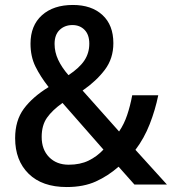

<svg xmlns="http://www.w3.org/2000/svg" viewBox="-20 -744 693 774"><path d="M274 -724Q349 -724 393 -683.5Q437 -643 437 -570Q437 -508 402.5 -462.5Q368 -417 313 -379L460 -214Q480 -243 492.5 -280Q505 -317 513 -360H618Q606 -301 583.5 -243.5Q561 -186 526 -140L653 0H522L458 -72Q416 -35 366.5 -12.5Q317 10 249 10Q150 10 95.5 -43.5Q41 -97 41 -187Q41 -258 76 -305.5Q111 -353 176 -393Q143 -435 123 -475.5Q103 -516 103 -568Q103 -641 149 -682.5Q195 -724 274 -724ZM272 -643Q241 -643 220.5 -623.5Q200 -604 200 -567Q200 -534 214.5 -503Q229 -472 256 -441Q300 -470 320 -500Q340 -530 340 -568Q340 -604 321 -623.5Q302 -643 272 -643ZM232 -329Q191 -300 169.5 -269.5Q148 -239 148 -192Q148 -141 178 -110.5Q208 -80 257 -80Q303 -80 337 -96.5Q371 -113 397 -141Z"/></svg>

Font: Noto Sans Ethiopic SemiCondensed Medium
Style: Regular
Weight: 500
Width: 4
Designer: Monotype Design Team
Foundry: Monotype Imaging Inc.
Version: Version 2.102; ttfautohint (v1.8.4.7-5d5b)